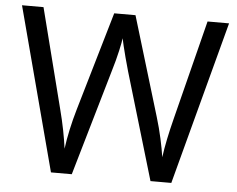

<svg xmlns="http://www.w3.org/2000/svg" viewBox="-51 -775 1032 836"><g transform="rotate(5 465.0 -357.0)"><path d="M917 -714 727 0H636L497 -468Q489 -497 481 -526Q473 -555 468 -577.5Q463 -600 461 -609Q460 -596 450.5 -553.5Q441 -511 427 -465L292 0H201L12 -714H106L217 -278Q229 -232 237.5 -189Q246 -146 251 -108Q256 -147 266 -193Q276 -239 289 -283L415 -714H508L639 -280Q653 -234 663 -188.5Q673 -143 678 -108Q683 -145 692 -188.5Q701 -232 713 -279L823 -714Z"/></g></svg>

Font: Noto Sans Myanmar UI
Style: Regular
Weight: 400
Designer: Monotype Design Team
Foundry: Monotype Imaging Inc.
Version: Version 2.103; ttfautohint (v1.8.4.7-5d5b)